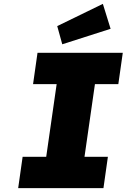

<svg xmlns="http://www.w3.org/2000/svg" viewBox="-20 -973 655 993"><path d="M74 0 97 -162H219L273 -538H151L174 -700H615L592 -538H471L417 -162H538L515 0ZM302 -744 276 -838 512 -953 552 -824Z"/></svg>

Font: Lexend ExtBd
Style: Italic
Weight: 800
Italic angle: -8.13011°
Designer: Bonnie Shaver-Troup, Thomas Jockin
Foundry: Lexend
Version: Version 1.007